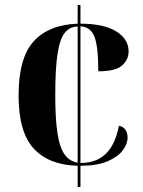

<svg xmlns="http://www.w3.org/2000/svg" viewBox="-20 -734 561 754"><path d="M285 -83Q172 -86 112.5 -150.5Q53 -215 53 -359Q53 -507 112.5 -572Q172 -637 285 -641V-714H296V-641Q387 -641 436 -611Q485 -581 485 -532Q485 -500 459.5 -477Q434 -454 366 -454Q366 -551 351 -589.5Q336 -628 296 -631V-94Q359 -94 396 -130.5Q433 -167 447 -240Q464 -237 472.5 -224.5Q481 -212 481 -194Q481 -169 462 -143.5Q443 -118 402 -100.5Q361 -83 296 -83V0H285ZM285 -630Q252 -629 233 -603.5Q214 -578 205.5 -519.5Q197 -461 197 -360Q197 -223 216.5 -163Q236 -103 285 -95Z"/></svg>

Font: Noto Serif Display SemiCondensed
Style: Bold
Weight: 700
Width: 4
Designer: Monotype Design Team
Foundry: Monotype Imaging Inc.
Version: Version 2.009